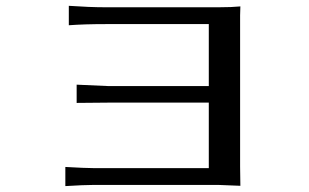

<svg xmlns="http://www.w3.org/2000/svg" viewBox="-20 -588 1040 647"><path d="M200.2 -25.4Q268.6 -21.5 293.9 -21.5H683.6V-242.2H347.7L238.3 -241.2V-302.7L346.7 -297.9H683.6V-506.8H335.9Q263.7 -506.8 211.9 -502.9V-568.4Q282.2 -563.5 335.9 -563.5H716.8Q761.7 -563.5 790 -566.4Q789.1 -552.7 789.1 -536.1V-26.4L790 38.1L716.8 35.2H293.9Q263.7 35.2 200.2 39.1Z"/></svg>

Font: GenEi LateGo v2
Style: Medium
Weight: 500
Designer: o_tamon (Modified)
Foundry: o_tamon / Adobe Systems Incorporated / FONT 910 / Philipp H. Poll
Version: Version 2.1;Original Version 1.004